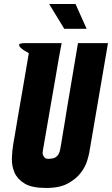

<svg xmlns="http://www.w3.org/2000/svg" viewBox="-20 -915 556 953"><path d="M286 -701Q286 -701 281.5 -678Q277 -655 270.5 -617.5Q264 -580 256 -532.5Q248 -485 239 -435L193 -169Q190 -157 193 -147Q195 -139 202.5 -132Q210 -125 228 -127Q246 -128 255.5 -134Q265 -140 270.5 -149.5Q276 -159 278.5 -172.5Q281 -186 284 -203Q285 -211 289.5 -237Q294 -263 300 -299.5Q306 -336 313 -380Q320 -424 328 -469Q346 -574 367 -701H516L423 -157Q421 -145 412.5 -116.5Q404 -88 381.5 -58Q359 -28 318 -5Q277 18 209 18Q139 18 103 -3.5Q67 -25 52.5 -57.5Q38 -90 39 -128.5Q40 -167 46 -201Q49 -216 53.5 -244Q58 -272 64 -306.5Q70 -341 76.5 -380Q83 -419 90 -457Q105 -547 123 -651Q97 -665 85 -676Q74 -685 75 -693Q76 -701 105 -701ZM299 -772 224 -895H355L410 -772Z"/></svg>

Font: Relentless
Style: Condensed Bold Italic
Weight: 700
Width: 3
Italic angle: -7°
Designer: Sparks studio
Foundry: Sparks Studio
Version: Version 1.101